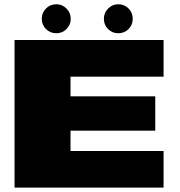

<svg xmlns="http://www.w3.org/2000/svg" viewBox="-20 -858 824 878"><path d="M46.5 0H728V-167.5H302.5V-260.5H690V-417.5H302.5V-507.5H728V-675H46.5ZM238 -706Q264.5 -706 284 -725.2Q303.5 -744.5 303.5 -772Q303.5 -799.5 284 -819Q264.5 -838.5 238 -838.5Q209.5 -838.5 190.2 -819Q171 -799.5 171 -772Q171 -744.5 190.2 -725.2Q209.5 -706 238 -706ZM520.5 -706Q549 -706 568 -725.2Q587 -744.5 587 -772Q587 -799.5 568 -819Q549 -838.5 520.5 -838.5Q494 -838.5 474.5 -819Q455 -799.5 455 -772Q455 -744.5 474 -725.2Q493 -706 520.5 -706Z"/></svg>

Font: Anybody Expanded Black
Style: Regular
Weight: 900
Width: 7
Designer: Tyler Finck
Foundry: Etcetera Type Company
Version: Version 1.113;gftools[0.9.25]